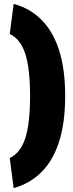

<svg xmlns="http://www.w3.org/2000/svg" viewBox="-20 -805 374 984"><path d="M50 159Q133 136 192.5 77Q252 18 283 -79.5Q314 -177 314 -313Q314 -450 283 -547Q252 -644 192.5 -703.5Q133 -763 50 -785L30 -631Q57 -618 77 -593Q97 -568 109.5 -529.5Q122 -491 128 -437.5Q134 -384 134 -313Q134 -242 128 -188.5Q122 -135 109.5 -96.5Q97 -58 77 -33Q57 -8 30 5Z"/></svg>

Font: Changa ExtraBold
Style: Regular
Weight: 800
Designer: Eduardo Rodriguez Tunni
Foundry: Eduardo Rodriguez Tunni
Version: Version 3.002; ttfautohint (v1.8.2)